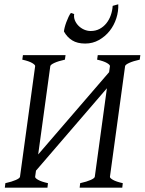

<svg xmlns="http://www.w3.org/2000/svg" viewBox="-20 -871 671 891"><path d="M2.4 0 4.9 -21Q35.6 -27.8 53.7 -35.9Q71.8 -43.9 72.8 -50.8L143.1 -564Q144 -569.8 129.2 -578.6Q114.3 -587.4 83.5 -594.2L86.4 -615.2H284.2L281.2 -594.2Q250.5 -587.4 232.4 -579.1Q214.4 -570.8 213.4 -564L157.2 -154.3L486.3 -536.1L490.2 -564Q491.2 -569.8 476.3 -578.6Q461.4 -587.4 430.7 -594.2L433.6 -615.2H631.3L628.4 -594.2Q597.7 -587.4 579.6 -579.1Q561.5 -570.8 560.5 -564L490.2 -50.8Q489.3 -44.9 504.2 -36.4Q519 -27.8 549.8 -21L547.4 0H349.6L352.1 -21Q382.8 -27.8 400.9 -35.9Q418.9 -43.9 419.9 -50.8L476.1 -461.4L147 -79.1L143.1 -50.8Q142.1 -44.9 157 -36.4Q171.9 -27.8 202.6 -21L200.2 0ZM528.8 -851.1Q530.3 -818.8 519.8 -786.1Q509.3 -753.4 488.8 -727.5Q468.3 -701.7 439.2 -685.3Q410.2 -668.9 375.5 -668.9Q338.9 -668.9 315.2 -683.6Q291.5 -698.2 276.9 -724.6Q276.9 -730.5 279.8 -742.4Q282.7 -754.4 287.6 -767.6Q292.5 -780.8 298.1 -792.7Q303.7 -804.7 309.1 -811L324.2 -805.7Q321.8 -790.5 327.6 -776.4Q333.5 -762.2 344.5 -751.2Q355.5 -740.2 370.4 -733.6Q385.3 -727.1 400.9 -727.1Q423.8 -727.1 442.1 -736.8Q460.4 -746.6 473.6 -762.9Q486.8 -779.3 494.1 -800.3Q501.5 -821.3 502.9 -843.8Z"/></svg>

Font: Gentium Plus Cyr
Style: Italic
Weight: 400
Italic angle: -8°
Designer: J. Victor Gaultney, Annie Olsen, Iska Routamaa, Becca Hirsbrunner
Foundry: SIL International
Version: Version 5.000